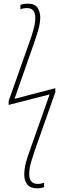

<svg xmlns="http://www.w3.org/2000/svg" viewBox="-20 -785 353 1045"><path d="M183 240Q204 240 220 233V209Q204 216 186 216Q139 216 139 163Q139 131 149.5 96.5Q160 62 170 32L281 -283V-305L59 -247L169 -561Q178 -587 188.5 -623.5Q199 -660 199 -690Q199 -719 185 -742Q171 -765 131 -765Q107 -765 91 -758V-734Q105 -741 128 -741Q172 -741 172 -686Q172 -658 162 -623Q152 -588 142 -561L27 -235V-214L250 -271L143 32Q132 61 122 96.5Q112 132 112 166Q112 198 128.5 219Q145 240 183 240Z"/></svg>

Font: Noto Sans Display Condensed Thin
Style: Italic
Weight: 250
Width: 3
Italic angle: -12°
Designer: Monotype Design Team
Foundry: Monotype Imaging Inc.
Version: Version 1.900